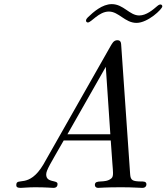

<svg xmlns="http://www.w3.org/2000/svg" viewBox="-20 -911 807 931"><path d="M397 -811C397 -806 401 -802 406 -802C423 -802 459 -855 508 -855C556 -855 586 -800 642 -800C697 -800 767 -867 767 -880C767 -888 758 -895 743 -882C722 -864 690 -836 655 -836C608 -836 579 -891 522 -891C476 -891 433 -853 406 -827C402 -823 397 -817 397 -811ZM59 -14C59 -3 65 0 81 0C93 0 117 -3 150 -3C203 -3 230 0 239 0C257 0 259 -12 259 -19C259 -40 204 -23 204 -65C204 -86 225 -118 289 -230H517C523 -135 528 -88 528 -73C528 -61 527 -52 520 -46C488 -19 440 -44 440 -14C440 -7 445 0 455 0C465 0 490 -3 567 -3C629 -3 650 0 670 0C686 0 690 -10 690 -17C690 -32 675 -31 663 -31C623 -32 613 -36 611 -67L568 -688C567 -700 568 -716 549 -716C530 -716 523 -698 517 -689L190 -113C120 5 59 -54 59 -14ZM307 -260 493 -587 515 -260Z"/></svg>

Font: CMU Serif
Style: Italic
Weight: 500
Italic angle: -14.04°
Version: Version 0.7.0